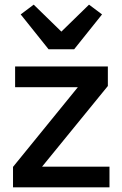

<svg xmlns="http://www.w3.org/2000/svg" viewBox="-20 -806 527 826"><path d="M299 -594 419 -744 363 -786 244 -670 125 -786 69 -744 189 -594ZM451 0V-89H161L444 -436V-520H45V-431H315L36 -88V0Z"/></svg>

Font: IBM Plex Thai Looped Medium
Style: Regular
Weight: 500
Designer: Mike Abbink, Paul van der Laan, Pieter van Rosmalen, Ben Mitchell, Mark Frömberg
Foundry: Bold Monday
Version: Version 1.0